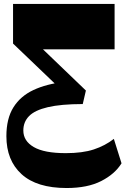

<svg xmlns="http://www.w3.org/2000/svg" viewBox="-20 -750 642 980"><path d="M319.9 209.7Q168 209.7 90.3 139.2Q12.6 68.7 12.6 -54.9Q12.6 -144.9 48.6 -202.3Q84.6 -259.7 151.1 -290.7Q217.6 -321.7 307.7 -331.7L312.7 -272.9L46.6 -527.6V-730H564.9V-498.3H168.6L171.1 -525.3L418.4 -287.9L402.4 -218.9Q290.9 -218.7 224.2 -203Q157.6 -187.3 128.4 -157.5Q99.1 -127.7 99.1 -84Q99.1 -30.3 152.6 0.7Q206 31.7 315.9 31.7Q401.3 31.7 458.9 12.7Q516.6 -6.3 561.1 -41.1L600.3 83.6Q566.3 138.6 496.6 174.1Q426.9 209.7 319.9 209.7Z"/></svg>

Font: Savate ExtraLight
Style: Regular
Weight: 200
Designer: Max Esnée
Foundry: Plomb Type
Version: Version 2.000